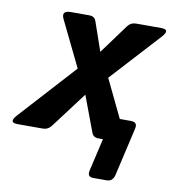

<svg xmlns="http://www.w3.org/2000/svg" viewBox="-117 -582 747 823"><g transform="rotate(10 256.5 -171.0)"><path d="M-16.1 0Q-57.6 0 -25.4 -35.6L196.3 -279.3L100.1 -477.1Q82.5 -512.7 125.5 -512.7H206.5Q228.5 -512.7 235.4 -493.2L279.3 -366.7L372.1 -493.2Q386.2 -512.7 409.7 -512.7H518.1Q560.5 -512.7 527.8 -477.1L332 -263.2L411.6 -97.7H460.9Q490.2 -97.7 483.4 -68.4L435.1 141.6Q428.2 170.9 401.4 170.9H342.8Q315.9 170.9 322.8 141.6L355.5 0H335Q313.5 0 306.2 -19.5L248 -174.8L130.9 -19.5Q116.2 0 93.3 0Z"/></g></svg>

Font: Istok
Style: Bold Italic
Weight: 700
Italic angle: -13°
Designer: Andrey V. Panov
Foundry: Andrey V. Panov
Version: Version 1.0.3